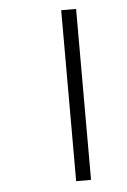

<svg xmlns="http://www.w3.org/2000/svg" viewBox="-47 -633 443 668"><g transform="rotate(-5 174.5 -298.5)"><path d="M192 0H244V-597H192Z"/></g></svg>

Font: Noto Sans Gujarati UI SemiCondensed Light
Style: Regular
Weight: 300
Width: 4
Designer: Jelle Bosma - Monotype Design Team, Universal Thirst
Foundry: Monotype Imaging Inc.
Version: Version 2.106